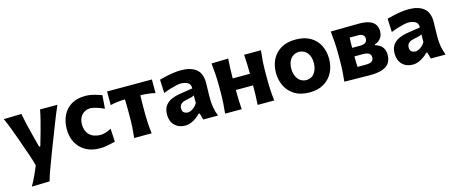

<svg xmlns="http://www.w3.org/2000/svg" viewBox="-43 -1079 4375 1844"><g transform="rotate(-15 2144.5 -157.5)"><path d="M101.5 196.5Q128.5 150.5 150.2 103Q172 55.5 191 9.5Q178 -40.5 161 -90.8Q144 -141 126.5 -189.5L95 -279.5Q76 -333 54.8 -389.2Q33.5 -445.5 9.5 -499L185 -503.5Q195 -449 207.2 -397.2Q219.5 -345.5 233.5 -291L268.5 -156H280.5L319 -291Q333.5 -343.5 346.8 -395Q360 -446.5 369.5 -499H542Q524.5 -458.5 509 -421Q493.5 -383.5 476 -338.5Q458.5 -293.5 434.5 -231L380 -91Q343.5 4.5 319 71.2Q294.5 138 279 192Z M830.5 11Q747.5 11 688.8 -22.8Q630 -56.5 599 -115Q568 -173.5 568 -248.5Q568 -324 596.8 -383.8Q625.5 -443.5 681.5 -477.8Q737.5 -512 820 -512Q865 -512 909 -500Q953 -488 983.5 -477L973.5 -344Q925.5 -366.5 890 -376Q854.5 -385.5 837 -385.5Q785 -383.5 752.8 -348.8Q720.5 -314 720.5 -253Q720.5 -190 759 -151.5Q797.5 -113 868 -112Q889.5 -112 918.8 -120.2Q948 -128.5 976 -144.5L983.5 -14.5Q954.5 -7.5 913.8 1.8Q873 11 830.5 11Z M1172 0Q1178 -53.5 1181 -103.8Q1184 -154 1184 -216V-266Q1184 -300.5 1183.5 -328.5Q1183 -356.5 1182 -381.5Q1146 -380.5 1109 -376.5Q1072 -372.5 1036 -363.5V-499H1481.5V-363.5Q1445 -372.5 1408 -376.5Q1371 -380.5 1335.5 -381.5Q1334.5 -356.5 1333.8 -328.5Q1333 -300.5 1333 -266V-216Q1333 -154 1336 -103.8Q1339 -53.5 1345.5 0Z M1677.5 12Q1613 12 1573.8 -27.8Q1534.5 -67.5 1534.5 -134.5Q1534.5 -191 1559.8 -223.8Q1585 -256.5 1622.2 -272.2Q1659.5 -288 1695 -294L1834 -315.5Q1836 -357.5 1806.8 -373.8Q1777.5 -390 1734.5 -390Q1722 -390 1693.5 -383.8Q1665 -377.5 1630 -366.8Q1595 -356 1562.5 -342.5L1556.5 -477Q1581 -483 1616.5 -491.5Q1652 -500 1693 -506.2Q1734 -512.5 1774 -512.5Q1868.5 -512.5 1922.2 -470.5Q1976 -428.5 1976 -333.5Q1976 -309 1974.5 -274.2Q1973 -239.5 1973 -211.5V-169.5Q1973 -131.5 1980.2 -89.2Q1987.5 -47 2005 0H1858.5L1840.5 -64.5H1829Q1814.5 -47.5 1790.2 -29.8Q1766 -12 1737 0Q1708 12 1677.5 12ZM1736.5 -103.5Q1757 -103.5 1784.8 -122Q1812.5 -140.5 1830.5 -171.5V-248Q1821 -241 1803.5 -235.8Q1786 -230.5 1738.5 -221Q1711.5 -215.5 1695.8 -199.2Q1680 -183 1680 -156Q1680 -127 1697.2 -115.2Q1714.5 -103.5 1736.5 -103.5Z M2076 0Q2081.5 -53.5 2084.8 -103.8Q2088 -154 2088 -216V-266Q2088 -340.5 2084.2 -393Q2080.5 -445.5 2074.5 -499L2241.5 -503.5Q2238 -457 2236.2 -411.8Q2234.5 -366.5 2234 -308H2405.5Q2405 -365 2403.2 -409.2Q2401.5 -453.5 2398.5 -499H2565.5Q2559 -445.5 2555.5 -393Q2552 -340.5 2552 -266V-216Q2552 -154 2555 -103.8Q2558 -53.5 2564.5 0H2399.5Q2402.5 -48.5 2404 -93.8Q2405.5 -139 2405.5 -192.5H2234Q2234.5 -139 2236 -93.8Q2237.5 -48.5 2240.5 0Z M2915 13.5Q2824 13.5 2765 -23.8Q2706 -61 2677.2 -121.2Q2648.5 -181.5 2648.5 -251Q2648.5 -325.5 2678.8 -384.8Q2709 -444 2767.8 -478.2Q2826.5 -512.5 2912 -512.5Q3000.5 -512.5 3059.2 -477.8Q3118 -443 3147.5 -383.8Q3177 -324.5 3177 -251Q3177 -175.5 3146.2 -115.8Q3115.5 -56 3057 -21.2Q2998.5 13.5 2915 13.5ZM2914.5 -108.5Q2970 -111.5 2997.5 -152.2Q3025 -193 3025 -251Q3025 -312.5 2996.5 -349.2Q2968 -386 2914.5 -390.5Q2858.5 -387.5 2829.8 -348.8Q2801 -310 2801 -251Q2801 -194.5 2829.8 -153Q2858.5 -111.5 2914.5 -108.5Z M3261.5 0Q3267 -53.5 3270.2 -103.8Q3273.5 -154 3273.5 -216V-266Q3273.5 -340.5 3269.5 -393Q3265.5 -445.5 3260 -499Q3316 -499 3391.5 -500.8Q3467 -502.5 3539.5 -502.5Q3607 -502.5 3646.2 -486.8Q3685.5 -471 3702 -443.8Q3718.5 -416.5 3718.5 -382Q3718.5 -335.5 3694.8 -307.8Q3671 -280 3638 -271V-262Q3661 -255 3682 -241.8Q3703 -228.5 3716.5 -204.2Q3730 -180 3730 -140.5Q3730 -98 3710.8 -65.5Q3691.5 -33 3644.8 -14.8Q3598 3.5 3515 3.5Q3437 3.5 3373.2 1.8Q3309.5 0 3261.5 0ZM3420.5 -396Q3419.5 -370 3418.8 -345.5Q3418 -321 3418 -294.5H3495Q3534 -294.5 3551 -308Q3568 -321.5 3568 -346.5Q3568 -396 3503 -396ZM3420.5 -104.5H3498Q3542.5 -104.5 3561.8 -116.8Q3581 -129 3581 -157Q3581 -209.5 3504 -209.5H3418Q3418 -181 3418.2 -156Q3418.5 -131 3420.5 -104.5Z M3940.5 12Q3876 12 3836.8 -27.8Q3797.5 -67.5 3797.5 -134.5Q3797.5 -191 3822.8 -223.8Q3848 -256.5 3885.2 -272.2Q3922.5 -288 3958 -294L4097 -315.5Q4099 -357.5 4069.8 -373.8Q4040.5 -390 3997.5 -390Q3985 -390 3956.5 -383.8Q3928 -377.5 3893 -366.8Q3858 -356 3825.5 -342.5L3819.5 -477Q3844 -483 3879.5 -491.5Q3915 -500 3956 -506.2Q3997 -512.5 4037 -512.5Q4131.5 -512.5 4185.2 -470.5Q4239 -428.5 4239 -333.5Q4239 -309 4237.5 -274.2Q4236 -239.5 4236 -211.5V-169.5Q4236 -131.5 4243.2 -89.2Q4250.5 -47 4268 0H4121.5L4103.5 -64.5H4092Q4077.5 -47.5 4053.2 -29.8Q4029 -12 4000 0Q3971 12 3940.5 12ZM3999.5 -103.5Q4020 -103.5 4047.8 -122Q4075.5 -140.5 4093.5 -171.5V-248Q4084 -241 4066.5 -235.8Q4049 -230.5 4001.5 -221Q3974.5 -215.5 3958.8 -199.2Q3943 -183 3943 -156Q3943 -127 3960.2 -115.2Q3977.5 -103.5 3999.5 -103.5Z"/></g></svg>

Font: Commissioner Flair
Style: Bold
Weight: 700
Designer: Kostas Bartsokas
Foundry: Kostas Bartsokas
Version: Version 1.000; ttfautohint (v1.8.3)